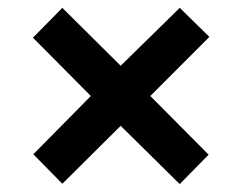

<svg xmlns="http://www.w3.org/2000/svg" viewBox="-20 -595 611 484"><path d="M209 -353 63 -500 137.2 -575.2 284.2 -429.2 433.1 -575.2 507.8 -502 358.9 -353 505.9 -205.1 433.1 -130.9 284.2 -277.8 137.2 -131.8 64 -206.1Z"/></svg>

Font: Zoram GWebM
Style: Bold
Weight: 700
Foundry: Ascender Corporation
Version: Version 1.000